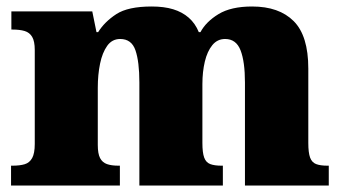

<svg xmlns="http://www.w3.org/2000/svg" viewBox="-20 -571 1056 591"><path d="M14 0V-61H18Q41 -61 56 -65.5Q71 -70 79 -84.5Q87 -99 87 -128V-417Q87 -444 79 -457.5Q71 -471 56 -475.5Q41 -480 19 -480H15V-536H264L277 -472H282Q302 -504 338 -527.5Q374 -551 447 -551Q485 -551 513 -542.5Q541 -534 561 -516.5Q581 -499 592 -472H597Q614 -504 652.5 -527.5Q691 -551 756 -551Q839 -551 884 -506Q929 -461 929 -360V-131Q929 -101 934.5 -86Q940 -71 953 -66Q966 -61 988 -61H992V0H734V-317Q734 -381 720.5 -416Q707 -451 673 -451Q649 -451 633.5 -432Q618 -413 610.5 -381.5Q603 -350 603 -312V-131Q603 -101 608.5 -86Q614 -71 627 -66Q640 -61 662 -61H666V0H409V-317Q409 -381 397 -416Q385 -451 350 -451Q325 -451 310 -430Q295 -409 288 -375Q281 -341 281 -301V-125Q281 -98 288 -84.5Q295 -71 309 -66Q323 -61 345 -61H349V0Z"/></svg>

Font: Noto Rashi Hebrew Black
Style: Regular
Weight: 900
Version: Version 1.006